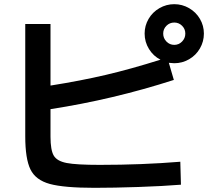

<svg xmlns="http://www.w3.org/2000/svg" viewBox="-20 -862 1040 920"><path d="M101 -209V-747H222V-452Q367 -475 486.5 -503Q606 -531 749 -576Q715 -593 694 -627Q673 -661 673 -701Q673 -739 692 -771.5Q711 -804 744 -823Q777 -842 815 -842Q853 -842 886 -823Q919 -804 938 -771.5Q957 -739 957 -701Q957 -663 938 -630Q919 -597 886 -578Q853 -559 815 -559Q807 -559 789 -561L813 -479Q521 -385 222 -339V-207Q222 -143 237.5 -116.5Q253 -90 299.5 -81Q346 -72 458 -72Q661 -72 844 -87L847 23Q761 30 643 34Q525 38 433 38Q287 38 219 19.5Q151 1 126 -50Q101 -101 101 -209ZM815 -647Q837 -647 852.5 -663Q868 -679 868 -701Q868 -723 852.5 -738.5Q837 -754 815 -754Q793 -754 777.5 -738.5Q762 -723 762 -701Q762 -679 777.5 -663Q793 -647 815 -647Z"/></svg>

Font: Enso SemiBold
Style: Regular
Weight: 600
Designer: Coji Morishita
Foundry: UNDERFOREST DESIGN
Version: Version 1.000